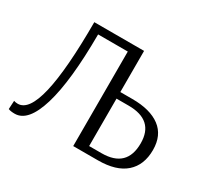

<svg xmlns="http://www.w3.org/2000/svg" viewBox="-133 -851 1137 1059"><g transform="rotate(30 435.5 -321.5)"><path d="M584 -346H507V-44H586Q746 -44 746 -199Q746 -346 584 -346ZM431 0V-602H242Q241 -304 194 -148.5Q147 7 62 7Q49 7 39 5.5Q29 4 25 2L21 1L24 -53Q35 -49 49 -49Q190 -49 190 -650H507V-388H584Q698 -388 760.5 -341Q823 -294 823 -201Q823 -105 763.5 -52.5Q704 0 588 0Z"/></g></svg>

Font: Arsenal
Style: Regular
Weight: 400
Designer: Andrij Shevchenko
Foundry: Stairsfor.com
Version: Version 1.000